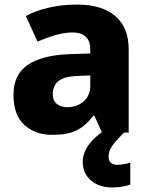

<svg xmlns="http://www.w3.org/2000/svg" viewBox="-20 -580 653 840"><path d="M318 -560Q425 -560 484 -510Q543 -460 543 -364V0H426L393 -74H389Q354 -29 315 -9.5Q276 10 208 10Q135 10 87 -33Q39 -76 39 -166Q39 -253 100.5 -295.5Q162 -338 281 -343L375 -346V-362Q375 -402 354.5 -420Q334 -438 298 -438Q262 -438 223 -426.5Q184 -415 144 -398L93 -510Q138 -534 195 -547Q252 -560 318 -560ZM324 -248Q261 -246 236 -225.5Q211 -205 211 -170Q211 -139 229 -125Q247 -111 275 -111Q317 -111 346 -136.5Q375 -162 375 -206V-250ZM455 105Q455 124 465.5 132.5Q476 141 493 141Q508 141 524 138Q540 135 550 131V228Q534 233 514.5 236.5Q495 240 470 240Q413 240 377.5 209Q342 178 342 128Q342 49 454 -21L523 0Q490 32 472.5 56Q455 80 455 105Z"/></svg>

Font: Noto Sans ExtraBold
Style: Regular
Weight: 800
Designer: Monotype Design Team
Foundry: Monotype Imaging Inc.
Version: Version 2.007